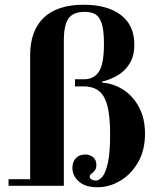

<svg xmlns="http://www.w3.org/2000/svg" viewBox="-20 -783 673 809"><path d="M390 6Q340 6 312.5 -18Q285 -42 285 -76Q285 -101 299.5 -116.5Q314 -132 339 -132Q358 -132 372 -121Q386 -110 386 -88Q386 -72 379 -64Q372 -56 365 -51Q358 -46 358 -38Q358 -31 366.5 -26.5Q375 -22 383 -22Q397 -22 411 -38Q425 -54 434.5 -96.5Q444 -139 444 -216Q444 -297 431.5 -340.5Q419 -384 394.5 -401.5Q370 -419 333 -419H296V-449H334Q375 -449 396.5 -480.5Q418 -512 418 -599Q418 -656 408.5 -684.5Q399 -713 381.5 -723Q364 -733 338 -733Q286 -733 267.5 -703.5Q249 -674 249 -615V0H16V-28H107V-550Q107 -653 164 -708Q221 -763 333 -763Q432 -763 489 -720Q546 -677 546 -595Q546 -548 527 -516.5Q508 -485 477.5 -466.5Q447 -448 410 -439V-435Q460 -431 501 -404Q542 -377 566.5 -330Q591 -283 591 -220Q591 -150 562 -99.5Q533 -49 487 -21.5Q441 6 390 6Z"/></svg>

Font: Libre Bodoni SemiBold
Style: Regular
Weight: 600
Designer: Pablo Impallari, Rodrigo Fuenzalida
Foundry: Impallari Type
Version: Version 2.005;gftools[0.9.23]